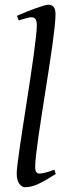

<svg xmlns="http://www.w3.org/2000/svg" viewBox="-20 -762 275 802"><path d="M212.9 -35.2Q189 -20 170.7 -9.5Q152.3 1 137.5 7.6Q122.6 14.2 109.9 17.1Q97.2 20 85 20Q71.3 20 60.5 5.4Q49.8 -9.3 49.8 -38.1Q49.8 -50.3 53.5 -79.6Q57.1 -108.9 63 -149.4Q68.8 -189.9 76.4 -238.5Q84 -287.1 91.8 -337.9Q99.6 -388.7 107.2 -438.5Q114.7 -488.3 120.6 -531.2Q126.5 -574.2 130.1 -607.2Q133.8 -640.1 133.8 -657.2Q133.8 -668.5 131.6 -675Q129.4 -681.6 126 -684.8Q122.6 -688 117.9 -689Q113.3 -689.9 108.9 -689.9Q105 -689.9 96.4 -687.7Q87.9 -685.5 79.6 -683.1Q69.8 -680.2 58.1 -676.8L50.8 -695.8Q71.3 -705.1 92 -713.4Q112.8 -721.7 130.6 -728Q148.4 -734.4 162.1 -738.3Q175.8 -742.2 182.1 -742.2Q195.8 -742.2 203.9 -733.4Q211.9 -724.6 211.9 -702.1Q211.9 -683.1 208.3 -649.4Q204.6 -615.7 198.7 -572.5Q192.9 -529.3 185.1 -479.7Q177.2 -430.2 169.4 -379.4Q161.6 -328.6 153.8 -279.5Q146 -230.5 140.1 -188.5Q134.3 -146.5 130.6 -114.5Q127 -82.5 127 -65.9Q127 -49.3 131.6 -43.2Q136.2 -37.1 144 -37.1Q155.3 -37.1 170.2 -41Q185.1 -44.9 207 -53.2Z"/></svg>

Font: Gentium Plus Phon
Style: Italic
Weight: 400
Italic angle: -8°
Designer: J. Victor Gaultney, Annie Olsen, Iska Routamaa, Becca Hirsbrunner
Foundry: SIL International
Version: Version 5.000